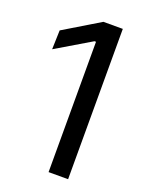

<svg xmlns="http://www.w3.org/2000/svg" viewBox="-125 -703 586 767"><g transform="rotate(20 168.0 -319.5)"><path d="M262 0H179V-554H172.5L24.5 -466L27 -547L179.5 -639H262Z"/></g></svg>

Font: Anek Devanagari Medium
Style: Regular
Weight: 400
Version: Version 1.003